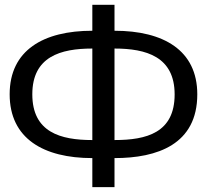

<svg xmlns="http://www.w3.org/2000/svg" viewBox="-20 -765 857 795"><path d="M454.1 -745.1H362.3V-637.7C159.7 -637.7 20 -557.1 20 -374.5C20 -191.4 160.2 -110.4 362.3 -110.4V9.8H454.1V-110.4C631.3 -110.4 796.9 -167 796.9 -374.5C796.9 -557.1 656.7 -637.7 454.1 -637.7ZM703.1 -374C703.1 -215.3 586.9 -185.1 454.1 -185.1V-564C585.4 -564 703.1 -530.3 703.1 -374ZM362.3 -564V-185.1C230.5 -185.1 113.8 -217.3 113.8 -374.5C113.8 -530.8 231 -564 362.3 -564Z"/></svg>

Font: Winston
Style: Regular
Weight: 400
Designer: Vernon Adams, Kim Jin-seong, David Berlow, Cristiano Sobral
Foundry: The Winston Project Authors
Version: Version 3.004